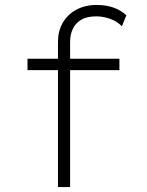

<svg xmlns="http://www.w3.org/2000/svg" viewBox="-20 -755 593 775"><path d="M214 0V-587Q214 -629 233 -662.5Q252 -696 287.5 -715.5Q323 -735 371 -735Q408 -735 439 -724Q470 -713 490 -693L472 -649Q451 -670 423 -679.5Q395 -689 369 -689Q331 -689 308 -675.5Q285 -662 274 -638.5Q263 -615 263 -586V0H245Q235 0 228.5 0Q222 0 214 0ZM91 -472V-518H462V-472Z"/></svg>

Font: Lexend Giga ExtraLight
Style: Regular
Weight: 250
Version: Version 1.007